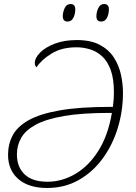

<svg xmlns="http://www.w3.org/2000/svg" viewBox="-20 -924 674 954"><path d="M214 10Q122 10 71 -34.5Q20 -79 20 -155Q20 -207 42.5 -250.5Q65 -294 121 -326Q177 -358 276.5 -375.5Q376 -393 531 -393H541Q544 -416 545 -433Q546 -450 546 -465Q546 -533 530 -576.5Q514 -620 487 -644.5Q460 -669 427 -679Q394 -689 360 -689Q286 -689 235.5 -657.5Q185 -626 162 -590Q153 -596 153 -611Q153 -636 179 -662.5Q205 -689 252 -707Q299 -725 362 -725Q431 -725 476 -701Q521 -677 546 -638Q571 -599 581 -553Q591 -507 591 -463Q591 -373 565.5 -289Q540 -205 491 -137.5Q442 -70 372 -30Q302 10 214 10ZM216 -21Q288 -21 354.5 -60Q421 -99 469 -175Q517 -251 536 -363H524Q387 -363 297.5 -347.5Q208 -332 157 -304Q106 -276 85 -238.5Q64 -201 64 -157Q64 -94 102.5 -57.5Q141 -21 216 -21ZM483 -817Q459 -817 459 -843Q459 -864 468.5 -884Q478 -904 497 -904Q521 -904 521 -878Q521 -854 511.5 -835.5Q502 -817 483 -817ZM316 -817Q292 -817 292 -843Q292 -864 301.5 -884Q311 -904 330 -904Q354 -904 354 -878Q354 -854 344.5 -835.5Q335 -817 316 -817Z"/></svg>

Font: Noto Serif ExtraLight
Style: Italic
Weight: 200
Italic angle: -12°
Designer: Monotype Design Team
Foundry: Monotype Imaging Inc.
Version: Version 2.014; ttfautohint (v1.8.4.7-5d5b)